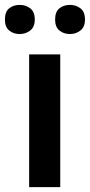

<svg xmlns="http://www.w3.org/2000/svg" viewBox="-41 -764 367 784"><path d="M205 0H78V-542H205ZM-21 -684Q-21 -716 -3.5 -730Q14 -744 39 -744Q64 -744 82.5 -730Q101 -716 101 -684Q101 -654 82.5 -639.5Q64 -625 39 -625Q14 -625 -3.5 -639.5Q-21 -654 -21 -684ZM184 -684Q184 -716 201.5 -730Q219 -744 245 -744Q269 -744 287.5 -730Q306 -716 306 -684Q306 -654 287.5 -639.5Q269 -625 245 -625Q219 -625 201.5 -639.5Q184 -654 184 -684Z"/></svg>

Font: Noto Sans Lao Looped SemiBold
Style: Regular
Weight: 600
Designer: Mark Frömberg, Ben Mitchell
Foundry: The Fontpad Ltd
Version: Version 1.002; ttfautohint (v1.8.4.7-5d5b)